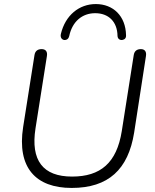

<svg xmlns="http://www.w3.org/2000/svg" viewBox="-20 -918 764 946"><path d="M333 8C514 8 612 -83 641 -265L699 -641C703 -664 693 -676 674 -676C654 -676 642 -666 639 -647L580 -272C555 -115 475 -48 335 -48C192 -48 130 -127 155 -286L211 -641C215 -664 205 -676 185 -676C165 -676 153 -666 150 -647L94 -292C63 -92 156 8 333 8ZM296 -721C309 -720 318 -727 321 -740C336 -812 385 -853 449 -853C514 -853 558 -812 559 -741C560 -727 569 -720 582 -721C595 -723 602 -731 601 -745C599 -839 538 -898 452 -898C370 -898 302 -843 280 -751C276 -734 284 -723 296 -721Z"/></svg>

Font: SN Pro Light
Style: Italic
Weight: 300
Italic angle: -8.99998°
Designer: Tobias Whetton
Foundry: Supernotes
Version: Version 1.001;Glyphs 3.2 (3249)